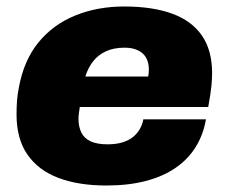

<svg xmlns="http://www.w3.org/2000/svg" viewBox="-20 -560 707 592"><path d="M308 12Q222 12 160 -11.5Q98 -35 64.5 -83.5Q31 -132 31 -207Q31 -229 32.5 -249.5Q34 -270 38 -289Q53 -373 98 -428.5Q143 -484 211.5 -512Q280 -540 363 -540Q450 -540 510.5 -518Q571 -496 602.5 -450.5Q634 -405 634 -334Q634 -318 632 -296Q630 -274 622 -230H226Q225 -223 223.5 -212.5Q222 -202 222 -194Q222 -169 231 -151Q240 -133 260 -124Q280 -115 311 -115Q338 -115 357.5 -121Q377 -127 390 -137.5Q403 -148 411 -162Q419 -176 422 -192H615Q607 -145 583.5 -107Q560 -69 521.5 -42.5Q483 -16 429.5 -2Q376 12 308 12ZM243 -324H437Q438 -329 438.5 -335Q439 -341 439 -345Q439 -367 430.5 -382Q422 -397 405 -405Q388 -413 364 -413Q331 -413 307 -402Q283 -391 267.5 -371.5Q252 -352 243 -324Z"/></svg>

Font: Archivo SemiBold Black
Style: Italic
Weight: 900
Italic angle: -10°
Version: Version 2.001